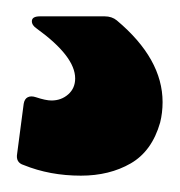

<svg xmlns="http://www.w3.org/2000/svg" viewBox="-20 -20 220 235"><path d="M24 99Q36 103 43 103Q55 103 63.5 95.5Q72 88 72 76Q72 49 25 15Q19 11 19 6Q19 0 29 0H108Q117 0 123 5Q179 52 179 105Q179 118 176 130Q166 165 140 180Q114 195 79 195Q41 195 9 182Q-1 179 1 168L9 107Q10 101 14 99Q18 97 24 99Z"/></svg>

Font: BARLOWEXTRABOLD
Style: Regular
Weight: 800
Designer: Jeremy Tribby
Foundry: Tribby Type
Version: Version 1.422